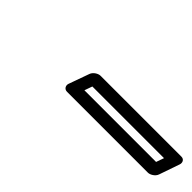

<svg xmlns="http://www.w3.org/2000/svg" viewBox="43 -1030 718 718"><g transform="rotate(45 402.5 -670.5)"><path d="M735 -655H356L367 -686H746ZM742 -605C753 -605 771 -615 776 -630L804 -711C808 -722 803 -736 788 -736H360C349 -736 331 -726 326 -711L297 -630C293 -619 299 -605 314 -605Z"/></g></svg>

Font: Asimov
Style: XWidOuIt
Weight: 500
Designer: Google
Version: Version 2.000980; 2014